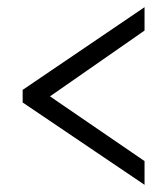

<svg xmlns="http://www.w3.org/2000/svg" viewBox="-20 -625 465 534"><path d="M382 -111 43 -340V-375L382 -605V-540L119 -357L382 -177Z"/></svg>

Font: Noto Serif Thai ExtraCondensed
Style: Regular
Weight: 400
Width: 2
Designer: Monotype Design Team
Foundry: Monotype Imaging Inc.
Version: Version 2.002; ttfautohint (v1.8.4.7-5d5b)